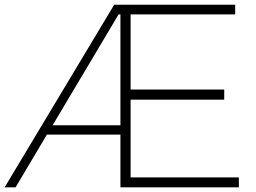

<svg xmlns="http://www.w3.org/2000/svg" viewBox="-32 -798 1089 818"><path d="M985.6 0H481.1V-224.4H167.8L34.4 0H-12.2L454.4 -777.8H970V-736.7H524.4V-416.7H923.3V-373.3H524.4V-42.2H985.6ZM481.1 -736.7H473.3L192.2 -264.4H481.1Z"/></svg>

Font: Paperlogy 2 ExtraLight
Style: Regular
Weight: 250
Designer: redesigned by Lee Juim, glyphs from Gmarket Sans & Montserrat
Foundry: PT&
Version: Version 1.001